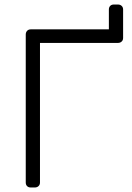

<svg xmlns="http://www.w3.org/2000/svg" viewBox="-20 -830 585 850"><path d="M134 0H116Q106 0 100 -6Q94 -12 94 -22V-677Q94 -687 100 -693.5Q106 -700 116 -700H462V-788Q462 -798 468 -804Q474 -810 484 -810H502Q512 -810 518.5 -804Q525 -798 525 -788V-662Q525 -652 518.5 -646Q512 -640 502 -640H157V-22Q157 -12 150.5 -6Q144 0 134 0Z"/></svg>

Font: Rubik
Style: Regular
Weight: 300
Designer: Hubert & Fischer
Foundry: Hubert & Fischer
Version: Version 1.100